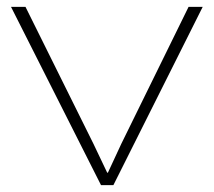

<svg xmlns="http://www.w3.org/2000/svg" viewBox="-20 -537 620 557"><path d="M273 0 12 -517H54L251 -120L291 -36H293L332 -120L527 -517H568L309 0Z"/></svg>

Font: Mona Sans Expanded ExtraLight
Style: Regular
Weight: 200
Width: 7
Designer: Deni Anggara
Foundry: GitHub
Version: Version 1.001;gftools[0.9.33]